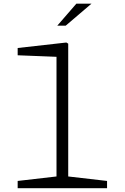

<svg xmlns="http://www.w3.org/2000/svg" viewBox="-20 -996 660 1016"><path d="M73.5 -38.5 294.5 -64 279 -32V-721.5L301 -694.5L73.5 -703.5V-742L331 -771L341 -765V-32L325.5 -64L546.5 -38.5V0H73.5ZM464 -976.5H384L283 -860H327.5Z"/></svg>

Font: Monaspace Xenon Var
Style: Regular
Weight: 400
Designer: Riley Cran and the Lettermatic Team
Version: Version 1.000 (Monaspace Xenon Var)